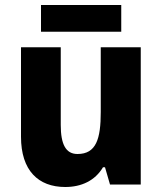

<svg xmlns="http://www.w3.org/2000/svg" viewBox="-20 -738 648 768"><path d="M465 -718H144V-611H465ZM543 -549H383V-290C383 -183 365 -122 290 -122C243 -122 223 -161 223 -238V-549H64V-191C64 -56 133 10 241 10C305 10 360 -15 392 -69H400L420 0H543Z"/></svg>

Font: Noto Sans Thai SemCond ExtBd
Style: Regular
Weight: 800
Width: 4
Designer: Monotype Design Team
Foundry: Monotype Imaging Inc.
Version: Version 2.002